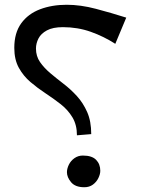

<svg xmlns="http://www.w3.org/2000/svg" viewBox="-20 -777 590 806"><path d="M303 -209Q303 -253 284 -284.5Q265 -316 235 -339.5Q205 -363 171.5 -385Q138 -407 108 -432.5Q78 -458 59 -492.5Q40 -527 40 -576Q40 -639 69 -679Q98 -719 148 -738Q198 -757 260 -757Q318 -757 382.5 -740Q447 -723 510 -703L464 -593Q416 -624 361 -643.5Q306 -663 244 -663Q202 -663 177 -649.5Q152 -636 141.5 -615.5Q131 -595 131 -573Q131 -541 148 -516.5Q165 -492 191 -470Q217 -448 247 -425Q277 -402 303 -373.5Q329 -345 346 -306.5Q363 -268 363 -214ZM334 9Q296 9 278.5 -12Q261 -33 261 -54Q261 -69 269 -85.5Q277 -102 292.5 -113Q308 -124 328 -124Q366 -124 383.5 -106Q401 -88 401 -60Q401 -46 393 -29.5Q385 -13 370 -2Q355 9 334 9Z"/></svg>

Font: Marhey Light
Style: Regular
Weight: 300
Designer: Nur Syamsi & Bustanul Arifin
Foundry: Namelatype
Version: Version 1.000